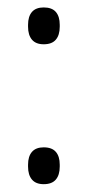

<svg xmlns="http://www.w3.org/2000/svg" viewBox="-20 -474 230 503"><path d="M94.5 8.5Q74 8.5 63.8 -3.5Q53.5 -15.5 53.5 -37.5V-42.5Q53.5 -64.5 63.8 -76.2Q74 -88 94.5 -88Q116 -88 126.2 -76.2Q136.5 -64.5 136.5 -42.5V-37.5Q136.5 -15.5 126.2 -3.5Q116 8.5 94.5 8.5ZM94.5 -358Q74 -358 63.8 -370Q53.5 -382 53.5 -404V-409Q53.5 -431 63.8 -442.8Q74 -454.5 94.5 -454.5Q116 -454.5 126.2 -442.8Q136.5 -431 136.5 -409V-404Q136.5 -382 126.2 -370Q116 -358 94.5 -358Z"/></svg>

Font: Anek Gurmukhi Light
Style: Regular
Weight: 300
Designer: Sarang Kulkarni (Gurmukhi), Yesha Goshar (Latin)
Foundry: Ek Type
Version: Version 1.003